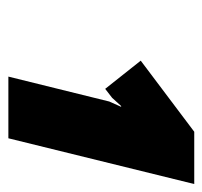

<svg xmlns="http://www.w3.org/2000/svg" viewBox="-33 -818 495 470"><g transform="rotate(90 215.0 -582.5)"><path d="M318 -355H167L228 -602L241 -631H239L219 -609L197 -592L128 -679L302 -810H430Z"/></g></svg>

Font: TypoPRO Sinkin Sans
Style: 900 X Black Italic
Weight: 950
Italic angle: -112°
Designer: Keith Bates
Foundry: K-Type
Version: Sinkin Sans (version 1.0)  by Keith Bates   •   © 2014   www